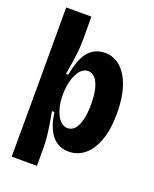

<svg xmlns="http://www.w3.org/2000/svg" viewBox="-153 -780 811 1008"><g transform="rotate(20 252.5 -276.0)"><path d="M38 141 39 -281V-693H180V-558Q180 -532 177 -500.5Q174 -469 168.5 -434.5Q163 -400 157 -365H170Q180 -422 198 -461Q216 -500 245 -519.5Q274 -539 313 -539Q364 -539 401.5 -505Q439 -471 459.5 -409Q480 -347 480 -262Q480 -171 457.5 -109.5Q435 -48 396.5 -17Q358 14 308 14Q270 14 241.5 -5Q213 -24 194.5 -62Q176 -100 169 -156H155Q159 -136 163 -111Q167 -86 171 -59.5Q175 -33 177 -8Q179 17 179 38V141ZM262 -100Q286 -100 302.5 -119.5Q319 -139 327.5 -175Q336 -211 336 -259Q336 -311 327 -346.5Q318 -382 301.5 -400.5Q285 -419 262 -419Q247 -419 233.5 -410Q220 -401 210 -385.5Q200 -370 193 -349.5Q186 -329 182.5 -306.5Q179 -284 179 -261V-247Q179 -220 185 -193.5Q191 -167 201.5 -146Q212 -125 227.5 -112.5Q243 -100 262 -100Z"/></g></svg>

Font: Bricolage Grotesque 72pt SemiCondensed
Style: Bold
Weight: 700
Width: 4
Designer: Mathieu Triay
Foundry: Atelier Triay
Version: Version 1.001;gftools[0.9.33.dev8+g029e19f]